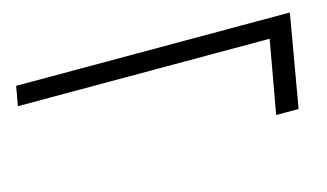

<svg xmlns="http://www.w3.org/2000/svg" viewBox="-39 -521 634 372"><g transform="rotate(-15 278.0 -335.5)"><path d="M479 -243 505 -389H0L7 -428H556L524 -243Z"/></g></svg>

Font: DM Sans 20pt ExtraLight
Style: Italic
Weight: 250
Italic angle: -10°
Version: Version 4.004;gftools[0.9.30]